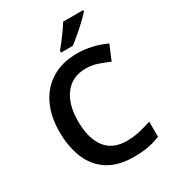

<svg xmlns="http://www.w3.org/2000/svg" viewBox="-222 -1061 1079 1193"><g transform="rotate(-30 317.5 -464.0)"><path d="M397 -616Q299 -616 245.5 -546Q192 -476 192 -356Q192 -235 242 -166.5Q292 -98 396 -98Q441 -98 484 -107.5Q527 -117 574 -133V-24Q530 -6 485.5 2Q441 10 383 10Q273 10 201 -35.5Q129 -81 94 -163.5Q59 -246 59 -357Q59 -465 98 -547.5Q137 -630 212.5 -677Q288 -724 397 -724Q451 -724 503.5 -711.5Q556 -699 602 -677L558 -572Q520 -589 479.5 -602.5Q439 -616 397 -616ZM565 -928Q549 -910 518.5 -881Q488 -852 455 -824Q422 -796 398 -778H314V-791Q329 -809 349 -835Q369 -861 388.5 -888.5Q408 -916 421 -938H565Z"/></g></svg>

Font: Noto Sans SemiBold
Style: Regular
Weight: 600
Designer: Monotype Design Team
Foundry: Monotype Imaging Inc.
Version: Version 2.007